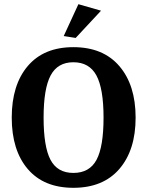

<svg xmlns="http://www.w3.org/2000/svg" viewBox="-20 -885 703 916"><path d="M341 -704 284 -713 354 -865 462 -834ZM330 11Q189 11 112.5 -78.5Q36 -168 36 -324Q36 -480 112.5 -570Q189 -660 330 -660Q472 -660 549.5 -569.5Q627 -479 627 -324Q627 -169 549.5 -79Q472 11 330 11ZM330 -60Q407 -60 440.5 -122.5Q474 -185 474 -324Q474 -462 440 -525Q406 -588 330 -588Q255 -588 221.5 -525Q188 -462 188 -324Q188 -185 221 -122.5Q254 -60 330 -60Z"/></svg>

Font: Arsenal
Style: Bold
Weight: 700
Designer: Andrij Shevchenko
Foundry: Stairsfor
Version: Version 2.001;PS 002.001;hotconv 1.0.88;makeotf.lib2.5.64775